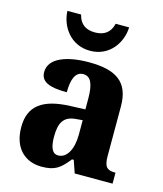

<svg xmlns="http://www.w3.org/2000/svg" viewBox="-115 -854 807 950"><g transform="rotate(15 288.0 -379.0)"><path d="M270 -606C373 -606 426 -693 428 -768H359C348 -720 316 -700 270 -700C225 -700 193 -720 182 -768H112C114 -693 168 -606 270 -606ZM187 10C256 10 282 -11 324 -64H333L355 0H549V-56H546C504 -56 490 -72 490 -126V-380C490 -505 420 -550 282 -550C171 -550 79 -519 79 -446C79 -397 122 -378 213 -378C213 -448 231 -486 269 -486C309 -486 324 -448 324 -374V-320L248 -317C108 -312 40 -263 40 -154C40 -42 106 10 187 10ZM252 -65C222 -65 209 -95 209 -150C209 -221 229 -257 291 -262L325 -265V-191C325 -115 296 -65 252 -65Z"/></g></svg>

Font: Noto Serif Lao SemiCondensed ExtraBold
Style: Regular
Weight: 800
Width: 4
Designer: Monotype Design Team
Foundry: Monotype Imaging Inc.
Version: Version 2.003